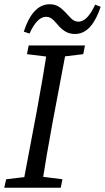

<svg xmlns="http://www.w3.org/2000/svg" viewBox="-23 -884 494 904"><path d="M-3 0H263L271 -40L151 -55H133L6 -40L-3 0ZM82 0H172C188 -103 206 -207 225 -310L293 -670H203C187 -567 169 -463 150 -360L82 0ZM104 -629 225 -614H244L369 -629L377 -670H112L104 -629ZM89 -735 116 -726C138 -775 164 -805 194 -805C223 -805 238 -778 258 -757C276 -740 295 -724 330 -724C388 -724 425 -775 451 -852L425 -862C402 -813 377 -782 346 -782C317 -782 302 -810 284 -827C263 -848 245 -864 211 -864C153 -864 114 -813 89 -735Z"/></svg>

Font: Source Serif 4 Variable
Style: Italic
Weight: 400
Italic angle: -12°
Designer: Frank Grießhammer
Foundry: Adobe Systems Incorporated
Version: Version 4.004;hotconv 1.0.116;makeotfexe 2.5.65601